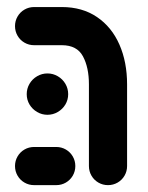

<svg xmlns="http://www.w3.org/2000/svg" viewBox="-20 -539 431 559"><path d="M238.9 -55.6V-293.3Q238.9 -342.6 221.5 -375Q204.1 -407.4 160 -407.4H79.3Q64.1 -407.4 51.3 -414.8Q38.5 -422.2 31.1 -435Q23.7 -447.8 23.7 -463Q23.7 -478.1 31.1 -490.9Q38.5 -503.7 51.3 -511.1Q64.1 -518.5 79.3 -518.5H160Q219.6 -518.5 262.4 -489.4Q305.2 -460.4 327.6 -409.4Q350 -358.5 350 -293.3V-55.6Q350 -40.4 342.6 -27.6Q335.2 -14.8 322.4 -7.4Q309.6 0 294.4 0Q279.3 0 266.5 -7.4Q253.7 -14.8 246.3 -27.6Q238.9 -40.4 238.9 -55.6ZM23.7 -55.6Q23.7 -70.7 31.1 -83.5Q38.5 -96.3 51.3 -103.7Q64.1 -111.1 79.3 -111.1H143.7Q158.9 -111.1 171.7 -103.7Q184.4 -96.3 191.9 -83.5Q199.3 -70.7 199.3 -55.6Q199.3 -40.4 191.9 -27.6Q184.4 -14.8 171.7 -7.4Q158.9 0 143.7 0H79.3Q64.1 0 51.3 -7.4Q38.5 -14.8 31.1 -27.6Q23.7 -40.4 23.7 -55.6ZM57.8 -264.8Q57.8 -281.1 65.9 -295Q74.1 -308.9 88 -317Q101.9 -325.2 118.1 -325.2Q134.4 -325.2 148.3 -317Q162.2 -308.9 170.4 -295Q178.5 -281.1 178.5 -264.8Q178.5 -248.5 170.4 -234.8Q162.2 -221.1 148.3 -213Q134.4 -204.8 118.1 -204.8Q101.9 -204.8 88 -213Q74.1 -221.1 65.9 -234.8Q57.8 -248.5 57.8 -264.8Z"/></svg>

Font: 26F Galaxy Hebrew Black
Style: Regular
Weight: 900
Designer: C₂₉H₂₅N₃O₅
Version: Version 1.000